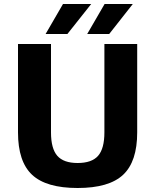

<svg xmlns="http://www.w3.org/2000/svg" viewBox="-20 -920 776 960"><path d="M70 -258V-700H235V-258Q235 -177 266.5 -141Q298 -105 368 -105Q439 -105 470.5 -141Q502 -177 502 -258V-700H666V-258Q666 -112 595.5 -46Q525 20 368 20Q211 20 140.5 -46Q70 -112 70 -258ZM208 -750 295 -900H436L317 -750ZM416 -750 503 -900H644L526 -750Z"/></svg>

Font: Fivo Sans Modern
Style: Regular
Weight: 700
Designer: Alexander Slobzheninov
Foundry: Alexander Slobzheninov
Version: 1.0